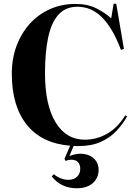

<svg xmlns="http://www.w3.org/2000/svg" viewBox="-20 -765 731 1024"><path d="M389 239Q306 239 256 176L267 164Q285 179 304.5 186.5Q324 194 345 194Q374 194 391 177.5Q408 161 408 135Q408 113 396 100Q384 87 363 87Q353 87 345 88.5Q337 90 329 93L324 82L354 12Q203 0 123 -99.5Q43 -199 43 -372Q43 -453 68.5 -521Q94 -589 139.5 -639Q185 -689 247 -716.5Q309 -744 382 -744Q448 -744 495 -720Q542 -696 573 -667L586 -745H600L641 -504L625 -499Q583 -612 526 -670.5Q469 -729 393 -729Q329 -729 291 -686Q253 -643 236.5 -563.5Q220 -484 220 -375Q220 -205 276.5 -112.5Q333 -20 432 -20Q495 -20 551.5 -52Q608 -84 648 -150L658 -144Q636 -105 602.5 -68.5Q569 -32 519 -9Q469 14 399 14Q392 14 385.5 14Q379 14 373 13L350 67Q395 50 430.5 56.5Q466 63 486 85.5Q506 108 506 140Q506 184 475 211.5Q444 239 389 239Z"/></svg>

Font: Literata 72pt
Style: Bold
Weight: 700
Designer: Latin by Veronika Burian and Jose Scaglione. Greek by Irene Vlachou. Cyrillic by Vera Evstafieva.
Foundry: TypeTogether
Version: Version 3.002